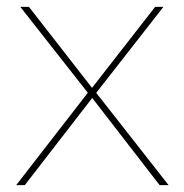

<svg xmlns="http://www.w3.org/2000/svg" viewBox="-20 -537 535 557"><path d="M238 -272 237 -265 39 -517H64L251 -277H243L430 -517H454L254 -261L255 -273L469 0H443L245 -256H250L52 0H27Z"/></svg>

Font: Montserrat
Style: Regular
Weight: 400
Designer: Julieta Ulanovsky
Foundry: Julieta Ulanovsky
Version: Version 8.000